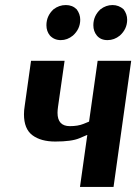

<svg xmlns="http://www.w3.org/2000/svg" viewBox="-20 -741 540 761"><path d="M367 -500H500L430 0H297L326 -206H325Q325 -206 294.5 -193Q264 -180 199 -180Q142 -180 108.5 -205Q75 -230 75 -288Q75 -304 78 -322L103 -500H236L210 -318Q209 -311 208.5 -305Q208 -299 208 -294Q208 -241 257 -241Q289 -241 311 -250Q333 -259 333 -259ZM378 -704Q400 -721 426 -721Q451 -721 470 -704Q484 -685 484 -663Q484 -626 455 -600Q433 -582 406 -582Q379 -582 364 -600Q350 -617 350 -641Q350 -678 378 -704ZM192 -704Q214 -721 241 -721Q267 -721 284 -704Q298 -685 298 -663Q298 -626 269 -600Q247 -582 221 -582Q195 -582 178 -600Q164 -617 164 -641Q164 -678 192 -704Z"/></svg>

Font: Arsenal SC
Style: Bold Italic
Weight: 700
Italic angle: -9.10001°
Designer: Andrij Shevchenko
Foundry: Stairsfor
Version: Version 2.001; ttfautohint (v1.8.4.7-5d5b)